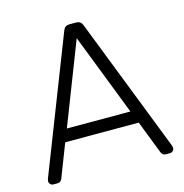

<svg xmlns="http://www.w3.org/2000/svg" viewBox="-104 -797 858 893"><g transform="rotate(-15 325.0 -350.0)"><path d="M148 -175 86 -15Q84 -10 78.5 -5Q73 0 64 0H44Q36 0 30 -6Q24 -12 24 -20L26 -31L279 -680Q287 -700 308 -700H342Q363 -700 371 -680L624 -31L626 -20Q626 -12 620 -6Q614 0 606 0H586Q577 0 571.5 -5Q566 -10 564 -15L502 -175ZM478 -235 325 -629 172 -235Z"/></g></svg>

Font: Hezaedrus Light
Style: Regular
Weight: 300
Designer: Hubert & Fischer
Foundry: Hubert & Fischer
Version: Version 1.10;September 3, 2019;FontCreator 11.5.0.2425 64-bi